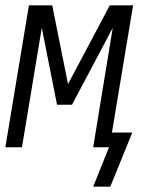

<svg xmlns="http://www.w3.org/2000/svg" viewBox="-21 -550 541 717"><path d="M391 147H327L386 0H327L400 -446L248 -159H192L135 -446L61 0H-1L87 -530H174L233 -236L389 -530H476L397 -55H473Z"/></svg>

Font: Iosevka Curly Light Oblique
Style: Regular
Weight: 300
Italic angle: -9°
Monospace: yes
Designer: Belleve Invis
Foundry: Belleve Invis
Version: Version 11.1.0; ttfautohint (v1.8.3)